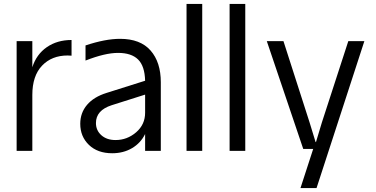

<svg xmlns="http://www.w3.org/2000/svg" viewBox="-20 -770 1919 980"><path d="M64.9 -560.1H145V-426.8Q166 -492.7 219 -529.3Q272 -565.9 345.2 -565.9V-485.8Q338.4 -486.8 325.2 -486.8Q244.1 -486.8 194.6 -434.8Q145 -382.8 145 -285.2V0H64.9Z M389.6 -138.2Q389.6 -193.8 424.1 -234.6Q458.5 -275.4 524.4 -295.9L720.7 -357.9Q718.8 -433.1 684.6 -466.6Q650.4 -500 582.5 -500Q516.1 -500 416.5 -460.9V-538.1Q517.6 -571.8 592.8 -571.8Q696.3 -571.8 748.5 -512.2Q800.8 -452.6 800.8 -350.1V0H720.7V-85.9Q698.2 -40 654.1 -13.9Q609.9 12.2 552.7 12.2Q478 12.2 433.8 -30.5Q389.6 -73.2 389.6 -138.2ZM469.7 -142.1Q469.7 -104.5 497.3 -79.8Q524.9 -55.2 569.8 -55.2Q628.9 -55.2 674.8 -94.7Q720.7 -134.3 720.7 -194.8V-287.1L549.8 -232.9Q469.7 -207 469.7 -142.1Z M932.1 0V-750H1012.2V0Z M1151.9 0V-750H1231.9V0Z M1341.8 -560.1H1426.8L1560.5 -144L1590.8 -44.9H1592.8L1622.6 -144L1757.8 -560.1H1839.8L1595.7 189.9H1513.7L1578.6 -9.8H1527.8Z"/></svg>

Font: TASA Explorer
Style: Regular
Weight: 400
Designer: Weizhong Zhang
Foundry: Local Remote
Version: Version 1.000;Glyphs 3.1.2 (3151)